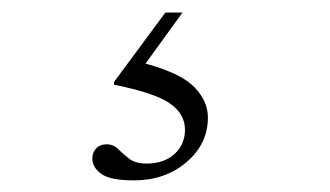

<svg xmlns="http://www.w3.org/2000/svg" viewBox="-20 -30 540 314"><path d="M199 265Q160 265 145.5 254.2Q131 243.5 131 229.5Q131 219.5 137.2 212.8Q143.5 206 154.5 206Q165.5 206 173.2 213.8Q181 221.5 191.2 229.5Q201.5 237.5 219.5 237.5Q248 237.5 265.2 222Q282.5 206.5 282.5 182Q282.5 156.5 258 139.2Q233.5 122 166.5 108.5V104L250.5 -9.5H278.5L218 74Q276.5 90 298.2 112.8Q320 135.5 320 162Q320 205.5 285 235.2Q250 265 199 265Z"/></svg>

Font: Newsreader Text Light
Style: Regular
Weight: 300
Designer: Hugues Gentile
Foundry: Production Type
Version: Version 1.001